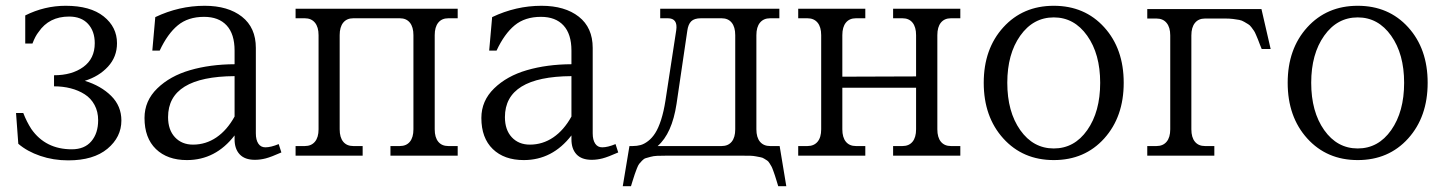

<svg xmlns="http://www.w3.org/2000/svg" viewBox="-20 -536 4979 661"><path d="M397.9 -121.1Q397.9 -64 349.9 -23.9Q301.8 16.1 214.8 16.1Q163.6 16.1 118.7 0.7Q73.7 -14.6 43 -41L35.2 -147H60.1Q71.8 -116.7 87.9 -91.8Q136.7 -22 227.1 -22Q271 -22 294.4 -49.6Q317.9 -77.1 317.9 -122.1Q317.9 -151.9 305.4 -174.8Q293 -197.8 271.5 -211.4Q250 -225.1 223.4 -231.9Q196.8 -238.8 166 -238.8V-276.9Q227.5 -276.9 266.8 -305.4Q306.2 -334 306.2 -387.2Q306.2 -428.7 283 -453.9Q259.8 -479 217.8 -479Q148.9 -479 112.8 -425.8Q101.6 -412.1 91.8 -386.2H66.9V-482.9Q133.3 -516.1 206.1 -516.1Q291 -516.1 336.9 -479.5Q382.8 -442.9 382.8 -387.2Q382.8 -340.3 351.8 -306.6Q320.8 -272.9 272 -257.8Q327.6 -240.7 362.8 -205.8Q397.9 -170.9 397.9 -121.1Z M684.6 -516.1Q765.1 -516.1 813 -478.5Q860.8 -440.9 860.8 -371.1V-77.1Q860.8 -54.2 869.4 -41.5Q877.9 -28.8 893.6 -28.8Q912.6 -28.8 939.5 -40L948.7 -11.2Q913.6 4.4 894.8 9.3Q876 14.2 857.4 14.2Q822.8 14.2 805.2 -4.6Q787.6 -23.4 787.6 -56.2V-69.8Q722.2 15.1 623.5 15.1Q556.2 15.1 516.8 -22.9Q477.5 -61 477.5 -129.9Q477.5 -189 521.5 -231.7Q565.4 -274.4 634.3 -294.4Q703.1 -314.5 787.6 -314.9V-361.8Q787.6 -418.9 760.3 -448.5Q732.9 -478 682.6 -478Q627.4 -478 592 -448.7Q556.6 -419.4 529.8 -361.8H504.4L514.6 -477.1Q596.7 -516.1 684.6 -516.1ZM558.6 -132.8Q558.6 -88.9 582.3 -63.5Q606 -38.1 644.5 -38.1Q688.5 -38.1 725.1 -63Q761.7 -87.9 787.6 -134.8V-273.9Q558.6 -272.5 558.6 -132.8Z M1149.4 -90.8Q1149.4 -63 1161.6 -48.1Q1173.8 -33.2 1196.3 -33.2H1228.5V0H997.6V-33.2H1029.3Q1051.8 -33.2 1064.2 -48.1Q1076.7 -63 1076.7 -90.8V-415Q1076.7 -442.9 1064.2 -458Q1051.8 -473.1 1029.3 -473.1H997.6V-505.9H1555.7V-473.1H1523.4Q1501 -473.1 1488.8 -458Q1476.6 -442.9 1476.6 -415V-90.8Q1476.6 -63 1488.8 -48.1Q1501 -33.2 1523.4 -33.2H1555.7V0H1324.2V-33.2H1356.4Q1378.9 -33.2 1391.1 -48.1Q1403.3 -63 1403.3 -90.8V-415Q1403.3 -442.9 1391.1 -458Q1378.9 -473.1 1356.4 -473.1H1196.3Q1173.8 -473.1 1161.6 -458Q1149.4 -442.9 1149.4 -415Z M1844.2 -516.1Q1924.8 -516.1 1972.7 -478.5Q2020.5 -440.9 2020.5 -371.1V-77.1Q2020.5 -54.2 2029.1 -41.5Q2037.6 -28.8 2053.2 -28.8Q2072.3 -28.8 2099.1 -40L2108.4 -11.2Q2073.2 4.4 2054.4 9.3Q2035.6 14.2 2017.1 14.2Q1982.4 14.2 1964.8 -4.6Q1947.3 -23.4 1947.3 -56.2V-69.8Q1881.8 15.1 1783.2 15.1Q1715.8 15.1 1676.5 -22.9Q1637.2 -61 1637.2 -129.9Q1637.2 -189 1681.2 -231.7Q1725.1 -274.4 1793.9 -294.4Q1862.8 -314.5 1947.3 -314.9V-361.8Q1947.3 -418.9 1919.9 -448.5Q1892.6 -478 1842.3 -478Q1787.1 -478 1751.7 -448.7Q1716.3 -419.4 1689.5 -361.8H1664.1L1674.3 -477.1Q1756.3 -516.1 1844.2 -516.1ZM1718.3 -132.8Q1718.3 -88.9 1741.9 -63.5Q1765.6 -38.1 1804.2 -38.1Q1848.1 -38.1 1884.8 -63Q1921.4 -87.9 1947.3 -134.8V-273.9Q1718.3 -272.5 1718.3 -132.8Z M2252.9 -505.9H2663.1V-473.1H2631.3Q2608.9 -473.1 2596.4 -458Q2584 -442.9 2584 -415V-90.8Q2584 -63 2596.4 -48.1Q2608.9 -33.2 2631.3 -33.2H2664.1L2687 105H2659.2L2654.3 88.9Q2649.9 74.2 2647.9 68.4Q2646 62.5 2642.1 51.8Q2638.2 41 2636 37.1Q2633.8 33.2 2629.4 26.1Q2625 19 2621.3 16.8Q2617.7 14.6 2611.3 10.5Q2605 6.3 2598.6 5.4Q2592.3 4.4 2583 2.4Q2573.7 0.5 2563.5 0.2Q2553.2 0 2540 0H2271Q2254.4 0 2242.2 0.5Q2230 1 2219.7 3.9Q2209.5 6.8 2203.1 8.5Q2196.8 10.3 2190.2 17.3Q2183.6 24.4 2180.4 28.3Q2177.2 32.2 2172.4 44.4Q2167.5 56.6 2165.3 63.7Q2163.1 70.8 2157.2 88.9L2152.3 105H2124L2147 -33.2H2158.2Q2172.9 -33.2 2185.3 -36.6Q2197.8 -40 2211.4 -50.5Q2225.1 -61 2235.8 -77.9Q2246.6 -94.7 2255.9 -123.3Q2265.1 -151.9 2271 -189.9L2308.1 -432.1Q2314 -473.1 2279.3 -473.1H2252.9ZM2244.1 -33.2H2464.4Q2486.8 -33.2 2499 -48.1Q2511.2 -63 2511.2 -90.8V-415Q2511.2 -442.9 2499 -458Q2486.8 -473.1 2464.4 -473.1H2393.1Q2370.1 -473.1 2359.6 -462.6Q2349.1 -452.1 2346.2 -430.2L2309.1 -178.2Q2293.5 -76.2 2244.1 -33.2Z M2879.9 -90.8Q2879.9 -63 2892.1 -48.1Q2904.3 -33.2 2926.8 -33.2H2959V0H2728V-33.2H2759.8Q2782.2 -33.2 2794.7 -48.1Q2807.1 -63 2807.1 -90.8V-415Q2807.1 -442.9 2794.7 -458Q2782.2 -473.1 2759.8 -473.1H2728V-505.9H2959V-473.1H2926.8Q2904.3 -473.1 2892.1 -458Q2879.9 -442.9 2879.9 -415V-272L3133.8 -272.9V-415Q3133.8 -442.9 3121.6 -458Q3109.4 -473.1 3086.9 -473.1H3054.7V-505.9H3286.1V-473.1H3253.9Q3231.4 -473.1 3219.2 -458Q3207 -442.9 3207 -415V-90.8Q3207 -63 3219.2 -48.1Q3231.4 -33.2 3253.9 -33.2H3286.1V0H3054.7V-33.2H3086.9Q3109.4 -33.2 3121.6 -48.1Q3133.8 -63 3133.8 -90.8V-233.9H2879.9Z M3767.6 -251Q3767.6 -350.1 3722.9 -413.1Q3678.2 -476.1 3607.9 -476.1Q3537.1 -476.1 3492.4 -413.1Q3447.8 -350.1 3447.8 -251Q3447.8 -151.4 3492.4 -88.1Q3537.1 -24.9 3607.9 -24.9Q3678.7 -24.9 3723.1 -88.1Q3767.6 -151.4 3767.6 -251ZM3366.7 -251Q3366.7 -367.7 3434.1 -441.9Q3501.5 -516.1 3607.9 -516.1Q3714.4 -516.1 3781.5 -442.1Q3848.6 -368.2 3848.6 -251Q3848.6 -133.8 3781.5 -59.3Q3714.4 15.1 3607.9 15.1Q3501.5 15.1 3434.1 -59.3Q3366.7 -133.8 3366.7 -251Z M4322.8 -504.9 4354.5 -367.2H4323.7L4317.4 -382.8Q4312.5 -396 4310.8 -400.1Q4309.1 -404.3 4304.4 -415.3Q4299.8 -426.3 4297.1 -429.9Q4294.4 -433.6 4288.6 -441.7Q4282.7 -449.7 4277.3 -452.6Q4272 -455.6 4263.7 -460.7Q4255.4 -465.8 4246.3 -467.5Q4237.3 -469.2 4225.1 -470.7Q4212.9 -472.2 4198.7 -472.2H4128.4Q4106 -472.2 4093.8 -457Q4081.5 -441.9 4081.5 -414.1V-90.8Q4081.5 -63 4093.8 -48.1Q4106 -33.2 4128.4 -33.2H4160.6V0H3929.7V-33.2H3961.4Q3983.9 -33.2 3996.3 -48.1Q4008.8 -63 4008.8 -90.8V-414.1Q4008.8 -441.9 3996.3 -457Q3983.9 -472.2 3961.4 -472.2H3929.7V-504.9Z M4814 -251Q4814 -350.1 4769.3 -413.1Q4724.6 -476.1 4654.3 -476.1Q4583.5 -476.1 4538.8 -413.1Q4494.1 -350.1 4494.1 -251Q4494.1 -151.4 4538.8 -88.1Q4583.5 -24.9 4654.3 -24.9Q4725.1 -24.9 4769.5 -88.1Q4814 -151.4 4814 -251ZM4413.1 -251Q4413.1 -367.7 4480.5 -441.9Q4547.9 -516.1 4654.3 -516.1Q4760.7 -516.1 4827.9 -442.1Q4895 -368.2 4895 -251Q4895 -133.8 4827.9 -59.3Q4760.7 15.1 4654.3 15.1Q4547.9 15.1 4480.5 -59.3Q4413.1 -133.8 4413.1 -251Z"/></svg>

Font: LT Superior Serif
Style: Regular
Weight: 400
Designer: Daniel Lyons
Foundry: LyonsType
Version: Version 2.120;FEAKit 1.0